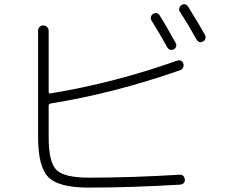

<svg xmlns="http://www.w3.org/2000/svg" viewBox="-20 -851 1040 888"><path d="M688.5 -787.1Q707 -796.9 718.8 -779.3Q743.2 -741.2 793 -651.4Q796.9 -643.6 794.4 -635.3Q792 -627 784.2 -623Q764.6 -614.3 753.9 -631.8Q713.9 -704.1 679.7 -757.8Q675.8 -765.6 678.2 -773.9Q680.7 -782.2 688.5 -787.1ZM820.3 -828.1Q838.9 -837.9 850.6 -819.3Q900.4 -739.3 928.7 -688.5Q932.6 -680.7 929.7 -671.9Q926.8 -663.1 918.9 -659.2Q900.4 -649.4 888.7 -668.9Q851.6 -735.4 811.5 -797.9Q806.6 -804.7 809.6 -814.5Q812.5 -824.2 820.3 -828.1ZM388.7 16.6Q252 16.6 204.1 -31.2Q156.2 -79.1 156.2 -216.8V-709Q156.2 -719.7 163.1 -726.6Q169.9 -733.4 179.7 -733.4Q190.4 -733.4 197.8 -726.1Q205.1 -718.8 205.1 -709V-425.8Q205.1 -417 212.9 -418.9Q509.8 -467.8 798.8 -570.3Q821.3 -577.1 828.1 -555.7Q831.1 -546.9 826.7 -538.1Q822.3 -529.3 813.5 -526.4Q508.8 -419.9 212.9 -372.1Q205.1 -370.1 205.1 -362.3V-215.8Q205.1 -100.6 241.2 -64.9Q277.3 -29.3 391.6 -29.3Q586.9 -29.3 810.5 -43Q820.3 -43.9 827.1 -37.6Q834 -31.2 835 -21Q835.9 -10.7 829.6 -4.4Q823.2 2 813.5 2.9Q585.9 16.6 388.7 16.6Z"/></svg>

Font: Rounded-X Mgen+ 1mn light
Style: Regular
Weight: 200
Designer: [Source Han Sans]
Ryoko NISHIZUKA  (kana & ideographs); Paul D. Hunt (Latin, Greek & Cyrillic); Wenlong ZHANG  (bopomofo
Version: Version 1.059.20150602